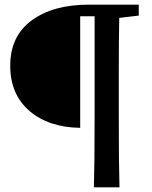

<svg xmlns="http://www.w3.org/2000/svg" viewBox="-20 -683 656 826"><path d="M577 -616 493 -606Q491 -523 491 -353V-188Q491 20 494 123H384Q387 22 387 -187V-613H325V-133Q189 -135 106.5 -206Q24 -277 24 -401Q24 -527 116 -595Q208 -663 362 -663H577Z"/></svg>

Font: TypoPRO Source Serif Pro
Style: Regular
Weight: 600
Designer: Frank Grießhammer
Foundry: Adobe Systems Incorporated
Version: Version 1.017;PS 1.0;hotconv 1.0.79;makeotf.lib2.5.61930